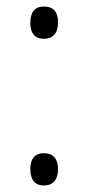

<svg xmlns="http://www.w3.org/2000/svg" viewBox="-20 -559 269 589"><path d="M73 -40Q73 -64 83.5 -76.5Q94 -89 114 -89Q136 -89 147 -76.5Q158 -64 158 -40Q158 -16 147 -3Q136 10 114 10Q94 10 83.5 -3Q73 -16 73 -40ZM73 -489Q73 -514 83.5 -526.5Q94 -539 115 -539Q136 -539 147 -527Q158 -515 158 -490Q158 -465 146.5 -452.5Q135 -440 114 -440Q94 -440 83.5 -452.5Q73 -465 73 -489Z"/></svg>

Font: Noto Sans Thai SemiCondensed Light
Style: Regular
Weight: 300
Width: 4
Designer: Monotype Design Team
Foundry: Monotype Imaging Inc.
Version: Version 2.001